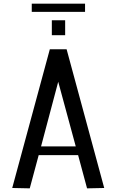

<svg xmlns="http://www.w3.org/2000/svg" viewBox="-20 -1031 640 1052"><path d="M154 -1011V-966H446V-1011ZM264 -838H337V-920H264ZM551 -1 345 -761H253L47 -1L143 1L192 -181H408L457 1ZM299 -583 395 -229H205Z"/></svg>

Font: LXGW Marker Gothic
Style: Regular
Weight: 400
Version: Version 1.001